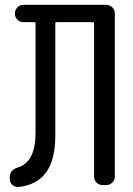

<svg xmlns="http://www.w3.org/2000/svg" viewBox="-20 -750 540 778"><path d="M55.7 7.8Q41 8.8 30.3 -0.5Q19.5 -9.8 19.5 -25.4V-32.2Q19.5 -61.5 54.7 -72.3Q124 -94.7 124 -211.9V-655.3Q124 -660.2 119.1 -660.2H75.2Q61.5 -660.2 50.8 -670.4Q40 -680.7 40 -694.8Q40 -709 50.3 -719.7Q60.5 -730.5 75.2 -730.5H410.2Q424.8 -730.5 435.1 -720.2Q445.3 -710 445.3 -695.3V-35.2Q445.3 -20.5 435.1 -10.3Q424.8 0 410.2 0H396.5Q381.8 0 371.6 -9.8Q361.3 -19.5 361.3 -35.2V-655.3Q361.3 -660.2 356.4 -660.2H209Q204.1 -660.2 204.1 -655.3V-202.1Q204.1 -103.5 167.5 -52.2Q130.9 -1 55.7 7.8Z"/></svg>

Font: Rounded-L Mgen+ 2m regular
Style: Regular
Weight: 400
Designer: [Source Han Sans]
Ryoko NISHIZUKA  (kana & ideographs); Paul D. Hunt (Latin, Greek & Cyrillic); Wenlong ZHANG  (bopomofo
Version: Version 1.059.20150602